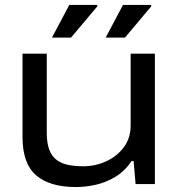

<svg xmlns="http://www.w3.org/2000/svg" viewBox="-20 -744 723 776"><path d="M287 12Q181 12 126 -35.5Q71 -83 71 -190V-527H169V-208Q169 -165 179.5 -138Q190 -111 210.5 -96.5Q231 -82 258 -77Q285 -72 317 -72Q365 -72 409 -92Q453 -112 480.5 -149Q508 -186 508 -236V-527H606V0H528L520 -93H512Q483 -51 445 -28.5Q407 -6 366 3Q325 12 287 12ZM190 -592 260 -724H373V-718L267 -592ZM407 -592 477 -724H591V-718L485 -592Z"/></svg>

Font: Archivo Expanded
Style: Regular
Weight: 400
Width: 7
Designer: Hector Gatti
Foundry: Omnibus-Type
Version: Version 2.001